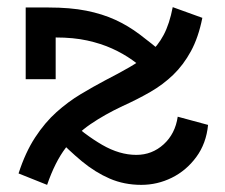

<svg xmlns="http://www.w3.org/2000/svg" viewBox="-20 -504 630 538"><path d="M464 -484 547 -454Q536 -399 515 -360.5Q494 -322 465.5 -294.5Q437 -267 401.5 -246.5Q366 -226 324 -207Q273 -183 233.5 -156Q194 -129 164 -89.5Q134 -50 112 14L32 -18Q51 -77 78.5 -119Q106 -161 138.5 -190Q171 -219 206 -240Q241 -261 275 -279Q312 -298 342.5 -315.5Q373 -333 397.5 -354Q422 -375 438.5 -406Q455 -437 464 -484ZM376 14Q328 14 287.5 -3.5Q247 -21 209.5 -52Q172 -83 133 -124L164 -175Q218 -126 266.5 -98Q315 -70 362 -70Q406 -70 438.5 -99.5Q471 -129 478 -177L563 -154Q558 -102 530 -64Q502 -26 461.5 -6Q421 14 376 14ZM52 -282V-483H116Q177 -483 222 -474Q267 -465 303 -448.5Q339 -432 371.5 -407.5Q404 -383 441 -352L402 -297Q377 -317 351 -335.5Q325 -354 294 -368Q263 -382 224.5 -390.5Q186 -399 136 -399V-282Z"/></svg>

Font: BioRhyme
Style: Regular
Weight: 400
Designer: Aoife Mooney
Foundry: Aoife Mooney Type
Version: Version 1.600;gftools[0.9.33]